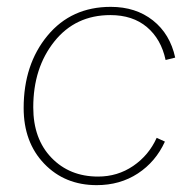

<svg xmlns="http://www.w3.org/2000/svg" viewBox="-20 -530 560 560"><path d="M262 10Q169 10 109 -52.5Q49 -115 49 -215Q49 -342 118.5 -426Q188 -510 303 -510Q376 -510 426 -470.5Q476 -431 491 -362L463 -355Q450 -416 408.5 -451Q367 -486 302 -486Q200 -486 138.5 -409Q77 -332 77 -217Q77 -125 130 -70Q183 -15 266 -15Q323 -15 368.5 -46Q414 -77 437 -128L461 -117Q434 -58 382 -24Q330 10 262 10Z"/></svg>

Font: Elaine Sans ExtraLight
Style: Italic
Weight: 275
Italic angle: -13°
Designer: Wei Huang
Foundry: Wei Huang
Version: Version 2.001;December 24, 2019;FontCreator 12.0.0.2547 64-b